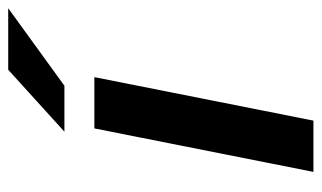

<svg xmlns="http://www.w3.org/2000/svg" viewBox="-178 -606 784 468"><g transform="rotate(-90 214.0 -372.0)"><path d="M29 0 135 -534H260L154 0ZM127 -607 278 -744H428L239 -607Z"/></g></svg>

Font: Montserrat SemiBold
Style: Italic
Weight: 600
Italic angle: -11.3°
Designer: Julieta Ulanovsky
Foundry: Julieta Ulanovsky
Version: Version 9.000; ttfautohint (v1.8.4.7-5d5b)